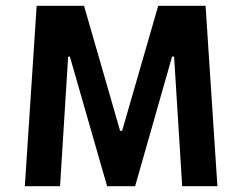

<svg xmlns="http://www.w3.org/2000/svg" viewBox="-20 -645 839 665"><path d="M107 -625H271L396 -192H403L528 -625H692L733 0H611L583 -449H576L448 0H351L222 -449H216L188 0H66Z"/></svg>

Font: Changa Medium
Style: Regular
Weight: 500
Designer: Eduardo Rodriguez Tunni
Foundry: Eduardo Rodriguez Tunni
Version: Version 2.002; ttfautohint (v1.5) -l 8 -r 50 -G 150 -x 14 -H